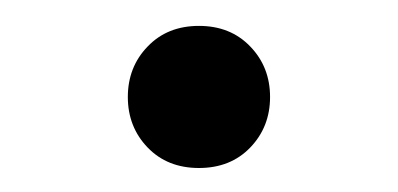

<svg xmlns="http://www.w3.org/2000/svg" viewBox="-20 -128 315 152"><path d="M81.2 -51.2Q81.2 -75 96.9 -91.2Q112.5 -107.5 137.5 -107.5Q162.5 -107.5 178.1 -91.2Q193.8 -75 193.8 -51.2Q193.8 -27.5 178.1 -11.2Q162.5 5 137.5 5Q112.5 5 96.9 -11.2Q81.2 -27.5 81.2 -51.2Z"/></svg>

Font: Cambay
Style: Regular
Weight: 400
Version: Version 1.180;PS 001.180;hotconv 1.0.70;makeotf.lib2.5.58329